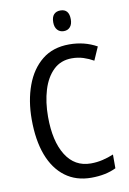

<svg xmlns="http://www.w3.org/2000/svg" viewBox="-100 -1026 701 1044"><g transform="rotate(-10 251.0 -503.5)"><path d="M325 -699Q264 -699 223.5 -660Q183 -621 163 -555Q143 -489 143 -408Q143 -273 191.5 -195.5Q240 -118 329 -118Q363 -118 394.5 -125.5Q426 -133 455 -145V-69Q398 -41 318 -41Q234 -41 174.5 -85.5Q115 -130 84 -212Q53 -294 53 -409Q53 -512 83.5 -595.5Q114 -679 174 -727.5Q234 -776 324 -776Q408 -776 476 -738L444 -665Q418 -680 388.5 -689.5Q359 -699 325 -699ZM309 -966Q357 -966 357 -909Q357 -882 344 -867Q331 -852 309 -852Q287 -852 273.5 -867Q260 -882 260 -909Q260 -938 273 -952Q286 -966 309 -966Z"/></g></svg>

Font: Noto Sans Tamil UI Condensed
Style: Regular
Weight: 400
Width: 3
Designer: Jelle Bosma - Monotype Design Team
Foundry: Monotype Imaging Inc.
Version: Version 2.004; ttfautohint (v1.8.4.7-5d5b)